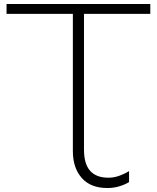

<svg xmlns="http://www.w3.org/2000/svg" viewBox="-20 -770 790 967"><path d="M13 -750H737V-700H13ZM526 125Q555 125 583 114.5Q611 104 630 92V147Q611 159 582 168Q553 177 521 177Q436 177 391.5 126Q347 75 347 -8V-720H403V-17Q403 56 434 90.5Q465 125 526 125Z"/></svg>

Font: Unbounded ExtraLight
Style: Regular
Weight: 250
Designer: Luke Prowse, Jean-Baptiste Morizot, Fátima Lázaro, Florian Runge
Foundry: NaN
Version: Version 1.701;gftools[0.9.28.dev5+ged2979d]